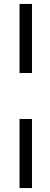

<svg xmlns="http://www.w3.org/2000/svg" viewBox="-20 -720 255 973"><path d="M142 233H79V-117H142ZM142 -350H79V-700H142Z"/></svg>

Font: Josefin Slab SemiBold
Style: Regular
Weight: 600
Designer: Santiago Orozco
Foundry: Typemade
Version: Version 2.000